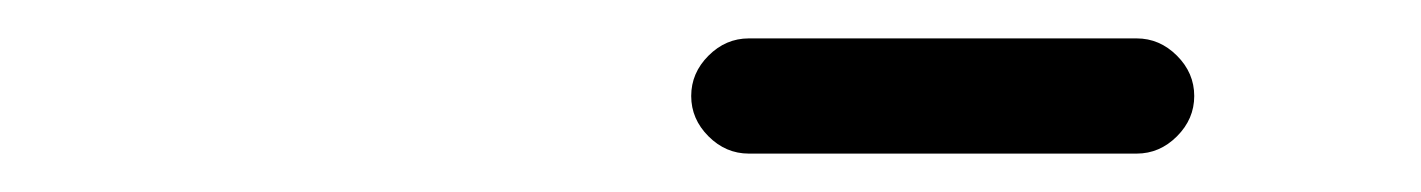

<svg xmlns="http://www.w3.org/2000/svg" viewBox="-20 -591 740 100"><path d="M370 -511Q358 -511 349 -520Q340 -529 340 -541Q340 -553 349 -562Q358 -571 370 -571Q421 -571 471 -571Q521 -571 572 -571Q572 -571 572 -571Q572 -571 572 -571Q584 -571 593 -562Q602 -553 602 -541Q602 -529 593 -520Q584 -511 572 -511Q521 -511 471 -511Q421 -511 370 -511Q370 -511 370 -511Q370 -511 370 -511Z"/></svg>

Font: FRB American Cursive Guidelines
Style: Bold Italic
Weight: 700
Italic angle: -25°
Version: Version 2.0;Modular Font Editor K font №1